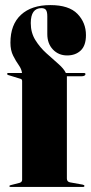

<svg xmlns="http://www.w3.org/2000/svg" viewBox="-20 -735 358 755"><path d="M243 -33Q243 -20.5 255 -18L305 -9Q312 -7.5 312 -4Q312 0 307 0H21Q17 0 17 -3Q17 -6 22 -7L57 -16Q67 -19 67 -28V-416Q67 -423.5 61 -425L12 -440Q8 -441.5 8 -444Q8 -448 13 -448H66.5Q65 -463 53.8 -478.8Q42.5 -494.5 31.8 -515.8Q21 -537 21 -567Q21 -638.5 62.5 -676.8Q104 -715 178 -715Q251 -715 284.5 -680.5Q318 -646 318 -597Q318 -556 297.5 -536.5Q277 -517 244 -517Q210.5 -517 188.2 -540.2Q166 -563.5 166 -601V-671Q166 -688.5 160.8 -695.8Q155.5 -703 143 -703Q101 -703 101 -644Q101 -606.5 119 -577.5Q137 -548.5 162.2 -525.8Q187.5 -503 209.2 -484Q231 -465 239 -448H309Q316 -448 316 -444Q316 -435 299 -435H243Z"/></svg>

Font: Fraunces 144pt Black
Style: Regular
Weight: 900
Version: Version 1.000;[0bf87f6ff]